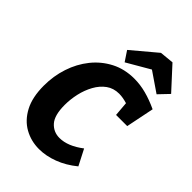

<svg xmlns="http://www.w3.org/2000/svg" viewBox="-279 -1076 1203 1203"><g transform="rotate(45 323.0 -474.0)"><path d="M305 14Q234 14 175 -19Q116 -52 80.5 -119Q45 -186 45 -289Q45 -374 70.5 -451.5Q96 -529 144.5 -589.5Q193 -650 261.5 -685.5Q330 -721 416 -721Q468 -721 521 -707Q574 -693 632 -666L594 -479H495L487 -575Q447 -587 415 -587Q366 -587 330 -561Q294 -535 270 -491.5Q246 -448 234.5 -397Q223 -346 223 -296Q223 -204 258 -165Q293 -126 346 -126Q420 -126 502 -189L556 -84Q496 -35 431 -10.5Q366 14 305 14ZM300 -750 256 -816 419 -953 512 -962 646 -816 583 -750 453 -839Z"/></g></svg>

Font: Bitter ExtraBold
Style: Italic
Weight: 800
Italic angle: -9°
Designer: Sol Matas, and Bitter project Authors
Foundry: Sol Matas
Version: Version 2.001